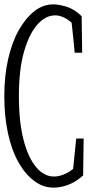

<svg xmlns="http://www.w3.org/2000/svg" viewBox="-27 -854 415 880"><path d="M130.4 -24.4Q88.9 -54.7 57.6 -110.1Q26.4 -165.5 9.5 -243.4Q-7.3 -321.3 -7.3 -413.3Q-7.3 -505.4 10.3 -583Q27.8 -660.6 59.6 -716.6Q91.3 -772.5 131.8 -803.7Q170.9 -834 216.8 -834Q242.7 -834 278.1 -823.2Q313.5 -812.5 347.2 -779.8Q348.1 -701.2 349.6 -612.3H315.4Q308.6 -686 301.3 -749.5Q290.5 -759.8 281.2 -765.6Q252 -783.7 226.6 -783.7Q181.2 -783.7 143.6 -740.7Q106 -697.8 82.8 -616Q59.6 -534.2 59.6 -414.3Q59.6 -294.4 81.1 -212.4Q102.5 -130.4 139.2 -87.4Q174.8 -44.9 220.7 -44.9Q250.5 -44.9 284.2 -63.5Q295.4 -69.8 308.1 -79.6Q315.4 -146 322.3 -219.2H356.4Q355.5 -131.3 354 -49.8Q322.8 -21.5 287.8 -7.8Q252.9 5.9 217.8 5.9Q169.9 5.9 130.4 -24.4Z"/></svg>

Font: Scarab Serif
Style: Condensed-Light
Weight: 300
Designer: John Roberts
Foundry: Scarab
Version: 1.0